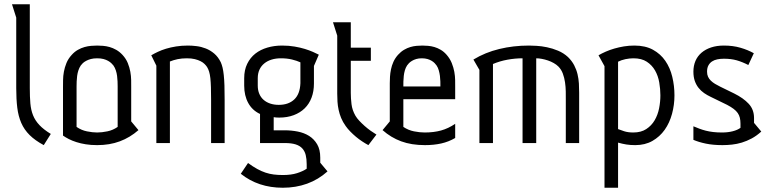

<svg xmlns="http://www.w3.org/2000/svg" viewBox="-20 -675 3627 906"><path d="M120.6 -654.8V-258.8Q120.6 -217.8 123.3 -186.8Q126 -155.8 136 -130.9Q146 -106 165.8 -85Q185.5 -64 219.7 -43L186.5 9.8Q145.5 -12.2 119.9 -37.6Q94.2 -63 80.3 -95Q66.4 -127 61.5 -167Q56.6 -207 56.6 -258.8V-591.8L36.6 -654.8Z M341.3 -76.2Q363.8 -60.5 390.1 -55.2Q416.5 -49.8 438.5 -49.8Q460.4 -49.8 486.6 -55.2Q512.7 -60.5 535.2 -76.2V-267.1Q535.2 -277.8 534.7 -290.8Q534.2 -303.7 532.5 -316.9Q530.8 -330.1 526.6 -342.8Q522.5 -355.5 515.1 -366.2Q511.2 -371.1 505.1 -377Q499 -382.8 490 -387.9Q481 -393.1 468.3 -396.5Q455.6 -399.9 438.5 -399.9Q421.4 -399.9 408.7 -396.5Q396 -393.1 386.5 -387.9Q377 -382.8 370.8 -377Q364.7 -371.1 361.3 -366.2Q354 -355.5 349.9 -342.8Q345.7 -330.1 344 -316.9Q342.3 -303.7 341.8 -290.8Q341.3 -277.8 341.3 -267.1ZM277.3 -265.1Q277.3 -278.8 277.6 -297.6Q277.8 -316.4 281.5 -336.7Q285.2 -356.9 293.5 -377.4Q301.8 -397.9 318.4 -416Q332 -431.2 347.7 -439.9Q363.3 -448.7 379.2 -453.1Q395 -457.5 410.4 -458.7Q425.8 -460 438.5 -460Q451.2 -460 466.3 -458.7Q481.4 -457.5 497.1 -453.1Q512.7 -448.7 528.3 -439.9Q543.9 -431.2 558.1 -416Q574.7 -397.9 583 -377.4Q591.3 -356.9 595 -336.4Q598.6 -315.9 598.9 -297.4Q599.1 -278.8 599.1 -265.1V-102.1L633.3 -61Q593.3 -25.9 545.4 -8.1Q497.6 9.8 438.5 9.8Q409.2 9.8 384.8 5.9Q360.4 2 340.6 -4.4Q320.8 -10.7 304.9 -18.8Q289.1 -26.9 277.3 -35.2Z M693.8 -414.1Q707 -421.9 724.4 -430.2Q741.7 -438.5 763.4 -445.1Q785.2 -451.7 810.8 -455.8Q836.4 -460 866.7 -460Q885.7 -460 907.7 -457.3Q929.7 -454.6 950.9 -446.3Q972.2 -438 990.7 -422.4Q1009.3 -406.7 1022 -380.9Q1026.9 -369.6 1030.3 -355.5Q1033.7 -341.3 1035.9 -320.8Q1038.1 -300.3 1039.1 -271.7Q1040 -243.2 1040 -203.1V0H976.1V-205.1Q976.1 -237.8 975.3 -262.5Q974.6 -287.1 972.7 -305.4Q970.7 -323.7 966.8 -336.7Q962.9 -349.6 957 -358.9Q952.6 -365.7 945.3 -373Q938 -380.4 926.5 -386.2Q915 -392.1 899.2 -396Q883.3 -399.9 861.8 -399.9Q837.9 -399.9 818.1 -395.8Q798.3 -391.6 781.7 -384.8V0H717.8V-365.2Z M1397.5 -380.9Q1380.4 -388.7 1357.4 -394.3Q1334.5 -399.9 1305.2 -399.9Q1281.7 -399.9 1261.7 -393.8Q1241.7 -387.7 1227.1 -375.7Q1212.4 -363.8 1204.3 -346.2Q1196.3 -328.6 1196.3 -306.2V-271Q1196.3 -249.5 1203.4 -232.7Q1210.4 -215.8 1223.6 -204.1Q1236.8 -192.4 1255.1 -186.3Q1273.4 -180.2 1295.4 -180.2Q1341.3 -180.2 1368.4 -205.6Q1395.5 -231 1397.5 -282.2ZM1461.4 -363.8V-280.8Q1461.4 -244.1 1450.2 -214.4Q1439 -184.6 1417.7 -163.8Q1396.5 -143.1 1366 -131.6Q1335.4 -120.1 1297.4 -120.1Q1290.5 -120.1 1283.2 -120.6Q1275.9 -121.1 1271.5 -122.1V-60.1H1324.2Q1355 -60.1 1385 -54.2Q1415 -48.3 1438.5 -33.7Q1461.9 -19 1476.6 5.9Q1491.2 30.8 1491.2 68.8V92.8L1525.4 133.8Q1482.4 172.4 1429.2 191.7Q1376 210.9 1314.5 210.9Q1198.7 210.9 1116.2 145L1150.4 94.2Q1173.8 111.3 1193.8 122.3Q1213.9 133.3 1232.9 139.6Q1252 146 1271.7 148.4Q1291.5 150.9 1314.5 150.9Q1354 150.9 1381.6 142.1Q1409.2 133.3 1427.2 121.1V100.1Q1427.2 75.2 1422.6 56.6Q1418 38.1 1406.5 25.4Q1395 12.7 1375 6.3Q1355 0 1324.2 0H1207V-137.2Q1170.4 -154.3 1151.4 -189Q1132.3 -223.6 1132.3 -271V-306.2Q1132.3 -344.7 1146.5 -373.8Q1160.6 -402.8 1184.8 -421.9Q1209 -440.9 1241.5 -450.4Q1273.9 -460 1311 -460Q1343.3 -460 1370.1 -455.3Q1397 -450.7 1418.5 -444.1Q1439.9 -437.5 1456.5 -430.2Q1473.1 -422.9 1484.4 -417Z M1635.3 -569.8V-450.2H1730V-388.2H1635.3V-258.8V-236.3Q1635.3 -211.4 1638.7 -183.3Q1642.1 -155.3 1657.2 -128.9Q1664.1 -117.2 1675.5 -105Q1687 -92.8 1700.4 -80.8Q1713.9 -68.8 1728.5 -58.3Q1743.2 -47.9 1756.3 -40L1718.3 9.8Q1703.6 2 1688.5 -8.1Q1673.3 -18.1 1659.4 -29.8Q1645.5 -41.5 1633.1 -54.2Q1620.6 -66.9 1611.3 -80.1Q1597.7 -99.1 1589.8 -118.2Q1582 -137.2 1577.9 -156.5Q1573.7 -175.8 1572.5 -194.8Q1571.3 -213.9 1571.3 -232.9V-506.8L1551.3 -569.8Z M2058.1 -267.1Q2058.1 -277.8 2057.9 -290.8Q2057.6 -303.7 2055.9 -316.9Q2054.2 -330.1 2050.5 -343Q2046.9 -356 2040 -366.2Q2036.6 -371.1 2031 -377Q2025.4 -382.8 2017.1 -387.9Q2008.8 -393.1 1997.1 -396.5Q1985.4 -399.9 1970.2 -399.9Q1955.6 -399.9 1944.1 -396.5Q1932.6 -393.1 1924.1 -387.9Q1915.5 -382.8 1909.9 -377Q1904.3 -371.1 1900.9 -366.2Q1894 -355.5 1890.4 -342.8Q1886.7 -330.1 1885.3 -316.7Q1883.8 -303.2 1883.5 -290.5Q1883.3 -277.8 1883.3 -267.1ZM1883.3 -207V-76.2Q1906.7 -60.5 1933.6 -55.2Q1960.4 -49.8 1983.9 -49.8Q2026.9 -49.8 2061.3 -59.3Q2095.7 -68.8 2127.9 -90.8V-23.9Q2097.2 -5.9 2062 2Q2026.9 9.8 1985.4 9.8Q1921.4 9.8 1873 -8.1Q1824.7 -25.9 1785.2 -61L1819.3 -102.1V-265.1V-282.2Q1819.3 -296.4 1820.3 -313.2Q1821.3 -330.1 1825 -347.9Q1828.6 -365.7 1836.4 -383.1Q1844.2 -400.4 1857.9 -416Q1871.6 -431.2 1886.5 -439.9Q1901.4 -448.7 1916.5 -453.1Q1931.6 -457.5 1946 -458.7Q1960.4 -460 1973.1 -460Q1985.4 -460 2000 -458.7Q2014.6 -457.5 2029.8 -453.1Q2044.9 -448.7 2059.8 -439.9Q2074.7 -431.2 2087.9 -416Q2103.5 -397.9 2111.8 -377.2Q2120.1 -356.4 2123.8 -336.2Q2127.4 -315.9 2127.7 -297.4Q2127.9 -278.8 2127.9 -265.1V-207Z M2213.9 -394Q2269.5 -427.7 2335.9 -443.8Q2402.3 -460 2476.1 -460Q2489.3 -460 2512 -458.7Q2534.7 -457.5 2560.8 -452.1Q2586.9 -446.8 2613.3 -435.8Q2639.6 -424.8 2660.2 -405.8Q2678.7 -387.7 2689.5 -366.9Q2700.2 -346.2 2705.3 -324.5Q2710.4 -302.7 2711.7 -280.8Q2712.9 -258.8 2712.9 -237.8V0H2649.9V-203.1Q2649.9 -221.7 2649.7 -243.4Q2649.4 -265.1 2646.2 -286.6Q2643.1 -308.1 2636 -327.4Q2628.9 -346.7 2615.2 -360.8Q2606 -370.1 2593 -377.4Q2580.1 -384.8 2565.7 -389.6Q2551.3 -394.5 2536.9 -397.2Q2522.5 -399.9 2510.3 -399.9V0H2445.8V-399.9Q2410.6 -399.9 2374.5 -393.3Q2338.4 -386.7 2306.2 -373V0H2242.2V-345.2Z M2804.2 -414.1Q2819.3 -422.9 2838.1 -431.2Q2856.9 -439.5 2878.7 -445.8Q2900.4 -452.1 2924.3 -456.1Q2948.2 -460 2973.6 -460Q3025.4 -460 3061.3 -440.2Q3097.2 -420.4 3119.6 -387.7Q3142.1 -355 3152.3 -312.5Q3162.6 -270 3162.6 -225.1Q3162.6 -180.2 3151.1 -137.7Q3139.6 -95.2 3116.5 -62.5Q3093.3 -29.8 3058.6 -10Q3023.9 9.8 2977.5 9.8Q2954.1 9.8 2935.8 6.8Q2917.5 3.9 2896.5 -2V210.9H2832.5V-362.8ZM2896.5 -65.9Q2907.2 -61.5 2925.3 -55.7Q2943.4 -49.8 2968.3 -49.8Q3004.9 -49.8 3029.5 -65.9Q3054.2 -82 3069.1 -107.4Q3084 -132.8 3090.1 -163.8Q3096.2 -194.8 3096.2 -225.1Q3096.2 -254.9 3090.8 -286.1Q3085.4 -317.4 3071 -342.5Q3056.6 -367.7 3032 -383.8Q3007.3 -399.9 2969.2 -399.9Q2950.7 -399.9 2931.2 -395.8Q2911.6 -391.6 2896.5 -383.8Z M3511.2 -368.2Q3482.9 -382.8 3456.3 -390.4Q3429.7 -397.9 3396 -397.9Q3379.4 -397.9 3365 -395Q3350.6 -392.1 3339.8 -385Q3329.1 -377.9 3322.8 -366.2Q3316.4 -354.5 3316.4 -336.9Q3316.4 -323.2 3321 -313Q3325.7 -302.7 3334.2 -294.4Q3342.8 -286.1 3354 -279.3Q3365.2 -272.5 3378.4 -266.1L3444.3 -233.9Q3487.8 -212.4 3512.9 -185.3Q3538.1 -158.2 3538.1 -118.2V-95.2L3572.3 -54.2Q3550.3 -34.2 3527.1 -21.7Q3503.9 -9.3 3480.5 -2.2Q3457 4.9 3434.1 7.3Q3411.1 9.8 3389.2 9.8Q3344.7 9.8 3310.8 2.7Q3276.9 -4.4 3252 -15.1V-79.1Q3265.6 -73.2 3280 -67.9Q3294.4 -62.5 3310.5 -58.3Q3326.7 -54.2 3345.5 -52Q3364.3 -49.8 3387.2 -49.8Q3415 -49.8 3437.7 -55.7Q3460.4 -61.5 3474.1 -71.8V-91.8Q3474.1 -106.9 3471.2 -119.1Q3468.3 -131.3 3461.2 -141.6Q3454.1 -151.9 3441.9 -161.1Q3429.7 -170.4 3411.1 -180.2L3334 -217.8Q3317.4 -225.6 3302.5 -235.8Q3287.6 -246.1 3276.4 -260.3Q3265.1 -274.4 3258.5 -293.2Q3252 -312 3252 -336.9Q3252 -364.7 3261.7 -387.5Q3271.5 -410.2 3290.3 -426.3Q3309.1 -442.4 3335.7 -451.2Q3362.3 -460 3396 -460Q3439 -460 3474.1 -449.7Q3509.3 -439.5 3537.1 -423.8Z"/></svg>

Font: Aubrey
Style: Regular
Weight: 400
Designer: Gayaneh Bagdasaryan | Cyreal.org
Foundry: Gayaneh Bagdasaryan | Cyreal.org
Version: Version 1.000